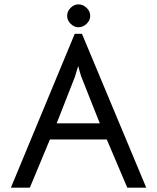

<svg xmlns="http://www.w3.org/2000/svg" viewBox="-20 -860 721 881"><path d="M323 -705H356L651 1H564L470 -220H209L117 1H30ZM353 -508 345 -534 339 -557 332 -535 324 -508 240 -294H438ZM288 -787Q288 -808 304 -824Q320 -840 340 -840Q361 -840 377.5 -824Q394 -808 394 -787Q394 -767 377.5 -751Q361 -735 340 -735Q320 -735 304 -751Q288 -767 288 -787Z"/></svg>

Font: Bellota Text
Style: Bold
Weight: 700
Designer: Kemie Guaida
Foundry: Kemie Guaida
Version: Version 4.001